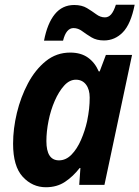

<svg xmlns="http://www.w3.org/2000/svg" viewBox="-20 -777 586 807"><path d="M173 10Q116 10 75.5 -34Q35 -78 35 -173Q35 -236 51 -302.5Q67 -369 97.5 -426.5Q128 -484 172.5 -520Q217 -556 275 -556Q320 -556 349.5 -535Q379 -514 395 -477H399L425 -546H535L419 0H313L318 -71H315Q287 -35 253 -12.5Q219 10 173 10ZM228 -103Q257 -103 280.5 -127Q304 -151 320.5 -189Q337 -227 346 -267Q352 -297 354.5 -320Q357 -343 357 -367Q357 -401 341.5 -421.5Q326 -442 299 -442Q272 -442 249.5 -417Q227 -392 210 -353Q193 -314 184 -269Q175 -224 175 -184Q175 -103 228 -103ZM165 -606Q179 -679 210.5 -717.5Q242 -756 292 -756Q324 -756 345.5 -743Q367 -730 384.5 -717Q402 -704 421 -704Q436 -704 447 -716.5Q458 -729 467 -757H546Q530 -676 496.5 -641.5Q463 -607 417 -607Q386 -607 364.5 -620Q343 -633 325.5 -646Q308 -659 289 -659Q258 -659 245 -606Z"/></svg>

Font: Noto Sans SemiCondensed
Style: Bold Italic
Weight: 700
Width: 4
Italic angle: -12°
Designer: Monotype Design Team
Foundry: Monotype Imaging Inc.
Version: Version 2.013; ttfautohint (v1.8.4.7-5d5b)